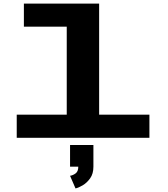

<svg xmlns="http://www.w3.org/2000/svg" viewBox="-20 -770 940 1073"><path d="M73.5 0V-129H353V-621H113.5V-750H534V-129H815V0ZM371.5 161.5V40.5H502V161.5Q502 201 483.8 226.5Q465.5 252 442 265.8Q418.5 279.5 402 283L371.5 212.5Q389 209.5 403.2 198.5Q417.5 187.5 417.5 161.5Z"/></svg>

Font: Trispace Expanded
Style: Bold
Weight: 700
Width: 7
Designer: Tyler Finck
Foundry: Etcetera Type Company
Version: Version 1.210; ttfautohint (v1.8.3)